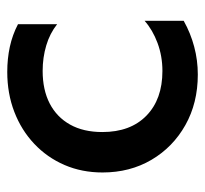

<svg xmlns="http://www.w3.org/2000/svg" viewBox="-38 -512 565 529"><g transform="rotate(-90 244.5 -247.5)"><path d="M303.6 15Q225.2 15 164.3 -19.3Q103.4 -53.6 68.6 -112.8Q33.8 -172.1 33.8 -247.5Q33.8 -304.4 54.4 -352.2Q75.1 -400.1 112.6 -435.5Q150.1 -471 200.7 -490.5Q251.2 -510 310.8 -510Q347.4 -510 380.1 -502.9Q412.9 -495.8 442.4 -480.4V-372.5Q416.8 -392.8 383.6 -402.6Q350.3 -412.5 313.6 -412.5Q261.6 -412.5 223.9 -393.1Q186.2 -373.6 165.7 -336.8Q145.2 -300.1 145.2 -248.1Q145.2 -170.5 190.4 -126.5Q235.6 -82.5 313.3 -82.5Q354.2 -82.5 390.4 -95.9Q426.6 -109.4 451.7 -131.6V-23.9Q417.8 -4.9 380.5 5Q343.2 15 303.6 15Z"/></g></svg>

Font: Geologica-Sharp
Style: Regular
Weight: 100
Designer: Sindre Bremnes, Frode Helland
Foundry: Monokrom Skriftforlag AS
Version: Version 1.010;gftools[0.9.28]